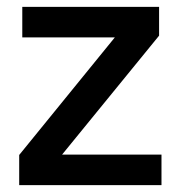

<svg xmlns="http://www.w3.org/2000/svg" viewBox="-20 -540 527 560"><path d="M36 0V-88L315 -431H45V-520H444V-436L161 -89H451V0Z"/></svg>

Font: IBM Plex Sans Hebrew Medium
Style: Regular
Weight: 500
Designer: Mike Abbink, Paul van der Laan, Pieter van Rosmalen, Yanek Iontef
Foundry: Bold Monday
Version: Version 1.2